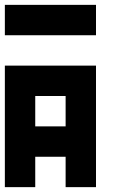

<svg xmlns="http://www.w3.org/2000/svg" viewBox="-20 -645 540 790"><path d="M375 -625V-500H0V-625ZM375 -375V125H250V0H125V125H0V-375ZM125 -250V-125H250V-250Z"/></svg>

Font: Bytesized
Style: Regular
Weight: 400
Monospace: yes
Designer: baltdev
Version: Version 1.000